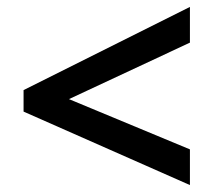

<svg xmlns="http://www.w3.org/2000/svg" viewBox="-20 -639 617 554"><path d="M528 -105 48 -317V-379L528 -619V-516L179 -353L528 -208Z"/></svg>

Font: Noto Sans Lao UI SemBd
Style: Regular
Weight: 600
Designer: Monotype Design Team
Foundry: Monotype Imaging Inc.
Version: Version 2.000; ttfautohint (v1.8.4.7-5d5b)